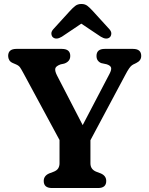

<svg xmlns="http://www.w3.org/2000/svg" viewBox="-20 -946 751 966"><path d="M514.5 -35.5Q514.5 0 473.5 0H241.5Q200 0 200 -35.5Q200 -61.5 227.5 -73.5L247.5 -81Q265.5 -87.5 272.5 -98.5Q279.5 -109.5 279.5 -124V-241.5L97 -579.5Q87 -598 80.8 -607Q74.5 -616 60.5 -622L46.5 -628Q32.5 -633.5 26.8 -643.2Q21 -653 21 -664.5Q21 -700 62.5 -700H291Q333.5 -700 333.5 -664.5Q333.5 -636.5 303 -626L284.5 -622Q261 -613.5 258.2 -601.2Q255.5 -589 266.5 -567L396 -316.5L531 -574.5Q541.5 -594.5 539 -605.2Q536.5 -616 517 -622.5L489.5 -628.5Q479 -632.5 472.2 -641.5Q465.5 -650.5 465.5 -664.5Q465.5 -700 507 -700H649Q690.5 -700 690.5 -664.5Q690.5 -641 665.5 -629L658.5 -625.5Q650 -622 643.8 -617.5Q637.5 -613 629.5 -601.8Q621.5 -590.5 609 -566.5L435 -240.5V-124Q435 -92.5 467 -81L487 -73.5Q514.5 -61.5 514.5 -35.5ZM291.5 -761.5Q263 -744 246 -758.5Q239.5 -764.5 238.5 -776Q237.5 -787.5 249 -800L331.5 -890.5Q346 -906.5 358.5 -916.2Q371 -926 389.5 -926Q408 -926 420.2 -916.2Q432.5 -906.5 447 -890.5L529.5 -800Q541 -787.5 540 -776Q539 -764.5 532.5 -758.5Q515.5 -744 487 -761.5L389 -827Z"/></svg>

Font: Fraunces 9pt SuperSoft SemiBold
Style: Regular
Weight: 600
Version: Version 1.000;[0bf87f6ff]